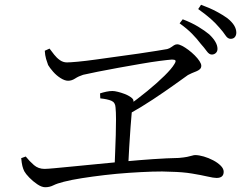

<svg xmlns="http://www.w3.org/2000/svg" viewBox="-20 -819 1040 806"><path d="M869 -590Q858 -590 848 -604Q838 -618 822 -636Q807 -656 786.5 -677Q766 -698 734 -721L747 -738Q784 -724 812 -707Q840 -690 858 -675Q893 -642 893 -614Q893 -603 886 -596.5Q879 -590 869 -590ZM515 -373Q557 -403 598 -436.5Q639 -470 670 -500.5Q701 -531 712 -550Q719 -561 716.5 -565Q714 -569 702 -569Q687 -568 652 -563.5Q617 -559 571 -551Q525 -543 477.5 -534.5Q430 -526 390.5 -518Q351 -510 329 -505Q310 -499 295.5 -489.5Q281 -480 266 -480Q252 -480 234.5 -491Q217 -502 203 -518Q189 -534 182 -546Q178 -556 173.5 -571.5Q169 -587 168 -606L188 -615Q197 -603 207.5 -589.5Q218 -576 231.5 -566.5Q245 -557 261 -557Q274 -557 306.5 -560Q339 -563 382 -569Q425 -575 472 -581.5Q519 -588 562 -594Q605 -600 637 -605.5Q669 -611 682 -613Q692 -616 698 -620.5Q704 -625 710.5 -629Q717 -633 724 -633Q732 -633 744.5 -626.5Q757 -620 771 -609.5Q785 -599 797.5 -586.5Q810 -574 817.5 -562.5Q825 -551 825 -543Q825 -534 819 -528.5Q813 -523 804 -519.5Q795 -516 785.5 -512Q776 -508 769 -504Q748 -489 709.5 -461.5Q671 -434 622 -401.5Q573 -369 519 -339ZM170 -33Q155 -33 136.5 -45.5Q118 -58 103 -73.5Q88 -89 82 -100Q77 -110 74 -122Q71 -134 69 -155L88 -162Q104 -142 122.5 -126Q141 -110 167 -110Q178 -110 210 -113Q242 -116 288.5 -120.5Q335 -125 391 -130.5Q447 -136 506 -141.5Q565 -147 623 -151Q681 -155 731 -156Q753 -158 765.5 -160.5Q778 -163 786 -165.5Q794 -168 799 -168Q815 -168 835.5 -162Q856 -156 875 -146Q894 -136 906.5 -123.5Q919 -111 919 -98Q919 -85 911.5 -78.5Q904 -72 889 -72Q877 -72 851 -78Q825 -84 786 -90.5Q747 -97 696 -98Q664 -100 618.5 -98.5Q573 -97 521.5 -93.5Q470 -90 419 -84Q368 -78 323.5 -71Q279 -64 248 -56Q220 -49 204 -41Q188 -33 170 -33ZM461 -118Q462 -147 463.5 -182Q465 -217 466 -252.5Q467 -288 467 -318.5Q467 -349 465 -368Q464 -389 447.5 -396Q431 -403 401 -406L400 -427Q412 -431 426 -434Q440 -437 452 -437Q461 -437 475 -433.5Q489 -430 503.5 -424.5Q518 -419 528.5 -411.5Q539 -404 540 -398Q541 -390 540 -383Q539 -376 536.5 -367.5Q534 -359 533 -346Q531 -324 528 -285Q525 -246 522.5 -202Q520 -158 518 -119ZM948 -656Q936 -656 926.5 -670.5Q917 -685 901 -703Q884 -723 864 -740.5Q844 -758 812 -781L824 -799Q862 -785 889 -770.5Q916 -756 934 -743Q954 -727 963 -712Q972 -697 972 -682Q972 -671 966 -663.5Q960 -656 948 -656Z"/></svg>

Font: Noto Serif JP ExtraLight
Style: Regular
Weight: 400
Version: Version 2.003-H1;hotconv 1.1.1;makeotfexe 2.6.0